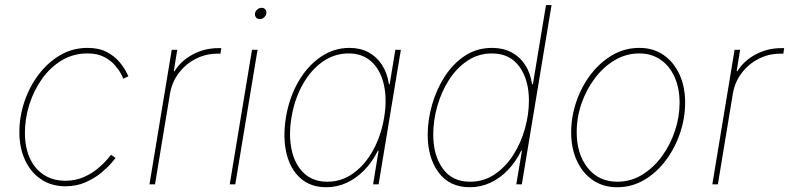

<svg xmlns="http://www.w3.org/2000/svg" viewBox="-20 -748 3202 779"><path d="M245.1 7.8Q189 7.8 147 -20.3Q105 -48.3 81.8 -98.1Q58.6 -147.9 58.6 -212.4Q58.6 -274.9 79.1 -335.7Q99.6 -396.5 137 -445.8Q174.3 -495.1 224.6 -524.4Q274.9 -553.7 335 -553.7Q380.9 -553.7 411.9 -537.6Q442.9 -521.5 461.9 -499.5Q481 -477.5 490.2 -459.7Q499.5 -441.9 501 -438.5L480.5 -428.7Q479 -432.6 470.7 -448.7Q462.4 -464.8 445.8 -483.9Q429.2 -502.9 402.1 -517.1Q375 -531.2 335 -531.2Q277.3 -531.2 230.7 -503.2Q184.1 -475.1 150.6 -428.2Q117.2 -381.3 99.1 -324.2Q81.1 -267.1 81.1 -209Q81.1 -149.9 101.1 -106.2Q121.1 -62.5 158 -38.6Q194.8 -14.6 245.1 -14.6Q286.1 -14.6 319.3 -29.3Q352.5 -43.9 376.5 -64Q400.4 -84 414.3 -100.3Q428.2 -116.7 430.7 -120.1L448.7 -106.9Q446.3 -103.5 431.2 -85.7Q416 -67.9 389.6 -46.1Q363.3 -24.4 326.9 -8.3Q290.5 7.8 245.1 7.8Z M586.4 0 676.8 -545.9H699.2L685.1 -459H688Q714.4 -501.5 762.2 -527.1Q810.1 -552.7 866.2 -552.7Q870.6 -552.7 872.1 -552.7Q873.5 -552.7 877.9 -552.7L874.5 -530.3Q872.1 -530.3 869.6 -530.3Q867.2 -530.3 862.8 -530.3Q814.9 -530.3 773.7 -509Q732.4 -487.8 704.8 -450.9Q677.2 -414.1 669.4 -366.2L608.9 0Z M912.1 0 1002.4 -545.9H1024.9L934.6 0ZM1033.7 -670.4Q1024.4 -670.4 1018.8 -677.2Q1013.2 -684.1 1014.6 -693.4Q1016.1 -703.1 1024.2 -709.7Q1032.2 -716.3 1041.5 -716.3Q1051.3 -716.3 1056.6 -709.7Q1062 -703.1 1060.5 -693.4Q1059.1 -684.1 1051.3 -677.2Q1043.5 -670.4 1033.7 -670.4Z M1304.2 11.7Q1239.7 11.7 1198.5 -25.4Q1157.2 -62.5 1142.1 -126.7Q1127 -190.9 1140.1 -271.5Q1153.3 -351.6 1189.9 -415.5Q1226.6 -479.5 1280.3 -516.6Q1334 -553.7 1397.9 -553.7Q1441.4 -553.7 1474.9 -535.9Q1508.3 -518.1 1529.8 -484.9Q1551.3 -451.7 1558.1 -406.2H1561L1584 -545.9H1606.4L1516.1 0H1493.7L1516.1 -136.7H1513.2Q1491.2 -91.8 1458.7 -58.3Q1426.3 -24.9 1387 -6.6Q1347.7 11.7 1304.2 11.7ZM1308.1 -10.7Q1366.2 -10.7 1413.8 -45.2Q1461.4 -79.6 1493.9 -138.7Q1526.4 -197.8 1538.6 -271.5Q1550.8 -345.2 1537.6 -404.1Q1524.4 -462.9 1488 -497.1Q1451.7 -531.2 1394 -531.2Q1336.4 -531.2 1288.3 -497.1Q1240.2 -462.9 1207.5 -404.1Q1174.8 -345.2 1162.6 -271.5Q1150.4 -197.8 1163.6 -138.7Q1176.8 -79.6 1213.4 -45.2Q1250 -10.7 1308.1 -10.7Z M1886.2 11.7Q1804.2 11.7 1759.8 -47.9Q1715.3 -107.4 1715.3 -201.2Q1715.3 -261.7 1733.2 -323.7Q1751 -385.7 1784.7 -438Q1818.4 -490.2 1866.7 -522Q1915 -553.7 1976.6 -553.7Q2020.5 -553.7 2054.7 -535.9Q2088.9 -518.1 2110.6 -484.9Q2132.3 -451.7 2138.7 -406.2H2142.1L2195.3 -727.5H2217.8L2097.2 0H2074.7L2097.7 -136.7H2094.7Q2072.8 -91.3 2040.5 -57.9Q2008.3 -24.4 1969 -6.3Q1929.7 11.7 1886.2 11.7ZM1886.7 -10.7Q1942.9 -10.7 1987.3 -40.8Q2031.7 -70.8 2062.7 -119.6Q2093.8 -168.5 2109.9 -226.3Q2126 -284.2 2126 -339.8Q2126 -424.3 2087.2 -477.8Q2048.3 -531.2 1976.1 -531.2Q1920.9 -531.2 1876.7 -501.7Q1832.5 -472.2 1801.5 -423.6Q1770.5 -375 1754.2 -317.1Q1737.8 -259.3 1737.8 -202.1Q1737.8 -118.2 1776.1 -64.5Q1814.5 -10.7 1886.7 -10.7Z M2483.9 11.7Q2427.7 11.7 2385.7 -16.8Q2343.8 -45.4 2320.6 -95.7Q2297.4 -146 2297.4 -210.9Q2297.4 -273.4 2317.9 -334.2Q2338.4 -395 2375.7 -444.6Q2413.1 -494.1 2463.6 -523.9Q2514.2 -553.7 2574.2 -553.7Q2630.4 -553.7 2671.9 -525.1Q2713.4 -496.6 2736.6 -446.5Q2759.8 -396.5 2759.8 -331.5Q2759.8 -269.5 2739.3 -208.5Q2718.8 -147.5 2681.6 -97.7Q2644.5 -47.9 2594 -18.1Q2543.5 11.7 2483.9 11.7ZM2484.4 -10.7Q2539.6 -10.7 2585.7 -39.1Q2631.8 -67.4 2665.8 -114Q2699.7 -160.6 2718.5 -217.3Q2737.3 -273.9 2737.3 -330.6Q2737.3 -389.6 2717.3 -434.8Q2697.3 -480 2660.4 -505.6Q2623.5 -531.2 2573.7 -531.2Q2521 -531.2 2475.1 -504.4Q2429.2 -477.5 2394.3 -431.6Q2359.4 -385.7 2339.6 -328.9Q2319.8 -272 2319.8 -211.9Q2319.8 -123 2364.5 -66.9Q2409.2 -10.7 2484.4 -10.7Z M2870.1 0 2960.4 -545.9H2982.9L2968.8 -459H2971.7Q2998 -501.5 3045.9 -527.1Q3093.8 -552.7 3149.9 -552.7Q3154.3 -552.7 3155.8 -552.7Q3157.2 -552.7 3161.6 -552.7L3158.2 -530.3Q3155.8 -530.3 3153.3 -530.3Q3150.9 -530.3 3146.5 -530.3Q3098.6 -530.3 3057.4 -509Q3016.1 -487.8 2988.5 -450.9Q2960.9 -414.1 2953.1 -366.2L2892.6 0Z"/></svg>

Font: Inter Thin
Style: Italic
Weight: 250
Italic angle: -9.3988°
Designer: Rasmus Andersson
Foundry: rsms
Version: Version 4.001;git-66647c0bb